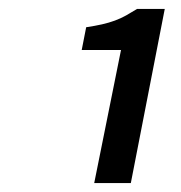

<svg xmlns="http://www.w3.org/2000/svg" viewBox="-20 -795 406 430"><path d="M191 -385 251 -683H163L173 -734Q193 -737 208.5 -740.5Q224 -744 237.5 -749Q251 -754 262.5 -760.5Q274 -767 287 -775H349L273 -385Z"/></svg>

Font: TypoPRO Source Sans Pro
Style: Italic
Weight: 600
Italic angle: -11°
Designer: Paul D. Hunt
Foundry: Adobe Systems Incorporated
Version: Version 1.075;PS 2.000;hotconv 1.0.86;makeotf.lib2.5.63406